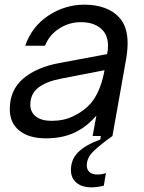

<svg xmlns="http://www.w3.org/2000/svg" viewBox="-20 -583 616 823"><path d="M527 -398Q527 -366 520 -326L462 0Q406 40 379 67Q352 94 352 126Q352 144 363.5 154.5Q375 165 397 165Q416 165 434 159L425 213Q396 220 372 220Q331 220 307.5 200Q284 180 284 146Q284 101 314.5 70Q345 39 410 15L412 0H377L393 -87Q354 -43 314 -22Q257 10 177 10Q104 10 63 -23Q22 -56 22 -115Q22 -197 79.5 -246Q137 -295 235 -313L439 -351Q443 -368 443 -387Q443 -425 423 -450Q391 -488 327 -488Q276 -488 233.5 -460.5Q191 -433 173 -387H88Q117 -470 188 -516.5Q259 -563 342 -563Q391 -563 430 -548.5Q469 -534 493 -506Q527 -467 527 -398ZM428 -282 242 -246Q179 -234 144.5 -207.5Q110 -181 110 -134Q110 -102 134 -83.5Q158 -65 201 -65Q253 -65 292 -84Q354 -113 384.5 -161Q415 -209 428 -282Z"/></svg>

Font: Open Sauce One
Style: Italic
Weight: 400
Italic angle: -10°
Designer: Alfredo Marco Pradil
Foundry: Creative Sauce Fz LLC
Version: Version 1.477